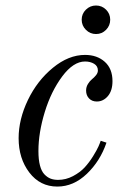

<svg xmlns="http://www.w3.org/2000/svg" viewBox="-20 -668 464 700"><path d="M347.2 -154.8 368.2 -147.9Q345.2 -80.6 296.6 -34.2Q248 12.2 189 12.2Q126 12.2 86.9 -39.1Q47.9 -90.3 47.9 -164.1Q47.9 -232.9 81.8 -303.5Q115.7 -374 172.9 -420.9Q230 -467.8 290 -467.8Q334 -467.8 362.1 -442.6Q390.1 -417.5 390.1 -372.1Q390.1 -337.4 373.3 -317.6Q356.4 -297.9 333 -297.9Q315.4 -297.9 304.7 -309.1Q293.9 -320.3 293.9 -337.9Q293.9 -351.1 300.8 -362.1Q307.6 -373 315.4 -379.2Q323.2 -385.3 330.1 -393.8Q336.9 -402.3 336.9 -411.1Q336.9 -427.2 323 -435.5Q309.1 -443.8 290 -443.8Q247.6 -443.8 207 -389.6Q166.5 -335.4 143.3 -259.8Q120.1 -184.1 120.1 -117.2Q120.1 -85.9 125.7 -64.7Q131.3 -43.5 141.8 -32.5Q152.3 -21.5 164.3 -16.8Q176.3 -12.2 191.9 -12.2Q220.2 -12.2 246.1 -25.9Q272 -39.6 288.6 -57.6Q305.2 -75.7 319.1 -98.1Q333 -120.6 338.9 -133.8Q344.7 -147 347.2 -154.8ZM293.2 -632.8Q308.6 -647.9 330.1 -647.9Q351.6 -647.9 366.7 -632.8Q381.8 -617.7 381.8 -596.2Q381.8 -574.7 366.7 -559.3Q351.6 -543.9 330.1 -543.9Q308.6 -543.9 293.2 -559.3Q277.8 -574.7 277.8 -596.2Q277.8 -617.7 293.2 -632.8Z"/></svg>

Font: Flanker Steampunk
Style: Italic
Weight: 400
Italic angle: -12°
Designer: Alexey Kryukov, Leonardo Di Lena
Foundry: Alexey Kryukov, Leonardo Di Lena
Version: 1.210